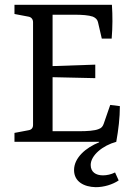

<svg xmlns="http://www.w3.org/2000/svg" viewBox="-20 -588 551 796"><path d="M472 160 457 127C441 135 423 139 407 139C377 139 356 125 356 96C356 56 406 15 462 0C471 -50 477 -100 477 -148L437 -153L410 -75C406 -64 401 -57 389 -53C373 -46 341 -44 309 -44H198V-268L375 -264V-320L198 -314V-527H289C320 -527 348 -525 365 -519C376 -514 383 -508 386 -497L402 -428H443C447 -478 447 -522 444 -568H40V-530L98 -519C110 -517 117 -508 117 -496V-70C117 -58 111 -50 98 -48L40 -37V0H391V2C336 24 287 66 287 117C287 165 328 187 377 188C411 188 447 177 472 160Z"/></svg>

Font: Yrsa
Style: Regular
Weight: 400
Designer: Anna Giedrys (Yrsa+Rasa design), David Brezina (Yrsa art-direction, Rasa art-direction, design)
Foundry: Rosetta Type Foundry
Version: Version 1.001;PS 1.1;hotconv 1.0.88;makeotf.lib2.5.647800